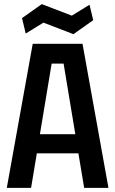

<svg xmlns="http://www.w3.org/2000/svg" viewBox="-20 -913 560 933"><path d="M13 0 139 -700H381L507 0H389L361 -168H159L131 0ZM174 -261H346L289 -604H231ZM105 -750 87 -825 183 -893 329 -837 415 -890 433 -815 337 -747 191 -803Z"/></svg>

Font: Tektur SemiCondensed Medium
Style: Regular
Weight: 500
Width: 4
Designer: Adam Jagosz
Foundry: Adam Jagosz
Version: Version 1.005;gftools[0.9.30]